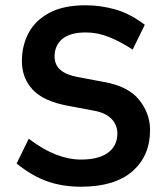

<svg xmlns="http://www.w3.org/2000/svg" viewBox="-20 -698 632 728"><path d="M287 10Q217 10 159 -10.5Q101 -31 43 -78L89 -172Q143 -131 192 -112Q241 -93 287 -93Q354 -93 389.5 -119Q425 -145 425 -192Q425 -224 403 -247Q381 -270 338 -278L237 -297Q145 -314 104 -358Q63 -402 63 -467Q63 -525 88.5 -573Q114 -621 167.5 -649.5Q221 -678 304 -678Q362 -678 418 -662Q474 -646 529 -604L483 -510Q437 -540 393.5 -557.5Q350 -575 306 -575Q246 -575 216.5 -550.5Q187 -526 187 -484Q187 -452 209 -433Q231 -414 274 -406L375 -387Q466 -371 507.5 -319.5Q549 -268 549 -205Q549 -107 482 -48.5Q415 10 287 10Z"/></svg>

Font: Gantari SemiBold
Style: Regular
Weight: 600
Designer: Anugrah Pasau
Foundry: Lafontype
Version: Version 1.000; ttfautohint (v1.8.3)